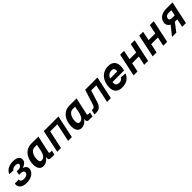

<svg xmlns="http://www.w3.org/2000/svg" viewBox="565 -2403 4271 4271"><g transform="rotate(-45 2700.0 -268.0)"><path d="M244.2 12Q138.2 12 84.5 -36.3Q30.8 -84.6 44.6 -166.6L170.4 -170.6Q165.2 -135.6 190.7 -115Q216.2 -94.4 264.8 -94.4Q314.2 -94.4 348 -113.1Q381.8 -131.8 388.6 -163.4Q396.4 -198.4 370.3 -218.7Q344.2 -239 293.4 -238.6L248.6 -238.2L268 -328.4L312.8 -328Q355.2 -327.6 384.2 -345.1Q413.2 -362.6 419.6 -391.2Q424.8 -416.6 402.2 -431.2Q379.6 -445.8 337.6 -445.8Q297.6 -445.8 269 -432.4Q240.4 -419 233.4 -395.4L108 -400.4Q122.6 -445.8 158.4 -478.7Q194.2 -511.6 246.7 -529.8Q299.2 -548 362.4 -548Q461.6 -548 510.8 -508.3Q560 -468.6 546 -400.2Q536.4 -353.6 489.6 -321.9Q442.8 -290.2 374.2 -281L378.2 -294.6Q449.8 -285 485.5 -246.4Q521.2 -207.8 509.2 -151.2Q493.2 -76.2 421.7 -32.1Q350.2 12 244.2 12Z M772.8 12Q708 12 670.1 -36.3Q632.2 -84.6 632.2 -172.8Q632.2 -275.8 668 -357.8Q703.8 -439.8 771.5 -487.9Q839.2 -536 935.2 -536H1156.2L1080.4 -191.6Q1075.8 -170.2 1071.7 -150.3Q1067.6 -130.4 1067.6 -119.6Q1067.6 -110 1073.7 -105.8Q1079.8 -101.6 1090.4 -101.6H1146.8L1124 0H1020Q980.4 0 965 -14.9Q949.6 -29.8 949.6 -60.8Q949.6 -74.8 953.5 -93.9Q957.4 -113 963.3 -132.3Q969.2 -151.6 975.2 -166L991.2 -163.6Q971 -117.2 939.6 -77.1Q908.2 -37 866.6 -12.5Q825 12 772.8 12ZM832.8 -107.6Q885 -107.6 921.1 -152.8Q957.2 -198 976.8 -296.8L1002.8 -428.4H933.2Q882.6 -428.4 846.8 -397.7Q811 -367 792 -315.1Q773 -263.2 773 -199.6Q773 -152.2 788.3 -129.9Q803.6 -107.6 832.8 -107.6Z M1213 0 1326.2 -536H1787L1673.8 0H1555.6L1647.2 -430.8H1422.8L1331.2 0Z M1972.8 12Q1908 12 1870.1 -36.3Q1832.2 -84.6 1832.2 -172.8Q1832.2 -275.8 1868 -357.8Q1903.8 -439.8 1971.5 -487.9Q2039.2 -536 2135.2 -536H2356.2L2280.4 -191.6Q2275.8 -170.2 2271.7 -150.3Q2267.6 -130.4 2267.6 -119.6Q2267.6 -110 2273.7 -105.8Q2279.8 -101.6 2290.4 -101.6H2346.8L2324 0H2220Q2180.4 0 2165 -14.9Q2149.6 -29.8 2149.6 -60.8Q2149.6 -74.8 2153.5 -93.9Q2157.4 -113 2163.3 -132.3Q2169.2 -151.6 2175.2 -166L2191.2 -163.6Q2171 -117.2 2139.6 -77.1Q2108.2 -37 2066.6 -12.5Q2025 12 1972.8 12ZM2032.8 -107.6Q2085 -107.6 2121.1 -152.8Q2157.2 -198 2176.8 -296.8L2202.8 -428.4H2133.2Q2082.6 -428.4 2046.8 -397.7Q2011 -367 1992 -315.1Q1973 -263.2 1973 -199.6Q1973 -152.2 1988.3 -129.9Q2003.6 -107.6 2032.8 -107.6Z M2386.6 0 2410 -109.2H2441.6Q2467.2 -109.2 2485.4 -127.1Q2503.6 -145 2514.6 -181.2L2628 -536H3013.4L2899.2 0H2781L2872.6 -430.8H2711.8L2623 -148.8Q2601 -78.2 2558.3 -39.1Q2515.6 0 2452.4 0Z M3247.8 12Q3143.4 12 3092.1 -42.5Q3040.8 -97 3040.8 -188Q3040.8 -264.8 3062.9 -330.6Q3085 -396.4 3126.8 -445.3Q3168.6 -494.2 3227.8 -521.1Q3287 -548 3360.6 -548Q3426.2 -548 3470.5 -524.3Q3514.8 -500.6 3537.6 -456.8Q3560.4 -413 3560.4 -352.8Q3560.4 -319.4 3555.8 -286.5Q3551.2 -253.6 3543.2 -227.6H3162L3181.6 -319.6H3419.2Q3421.2 -328 3422.2 -336.6Q3423.2 -345.2 3423.2 -358Q3423.2 -390 3403.1 -409.2Q3383 -428.4 3340.2 -428.4Q3303.4 -428.4 3273.6 -412.4Q3243.8 -396.4 3222.3 -366.5Q3200.8 -336.6 3189.4 -294.8Q3178 -253 3178 -201.2Q3178 -148.6 3203.9 -128.1Q3229.8 -107.6 3270.2 -107.6Q3309 -107.6 3339.7 -122.4Q3370.4 -137.2 3381.4 -169.6L3521.4 -158.4Q3487.8 -81.4 3423.1 -34.7Q3358.4 12 3247.8 12Z M3615.6 0 3728.8 -536.6H3851.8L3738.6 0ZM3688.6 -214.4 3711.2 -319H4101L4078.4 -214.4ZM3948.8 0 4062 -536H4185L4071.8 0Z M4215.6 0 4328.8 -536.6H4451.8L4338.6 0ZM4288.6 -214.4 4311.2 -319H4701L4678.4 -214.4ZM4548.8 0 4662 -536H4785L4671.8 0Z M4824.8 0 4996.6 -216.4Q4951 -241 4931.9 -280Q4912.8 -319 4923.2 -366.4Q4940.8 -448.2 5007 -492.1Q5073.2 -536 5178.8 -536H5375.2L5261.6 0H5143.4L5184.4 -194.2H5108.2L4958.8 0ZM5120.6 -298.2H5206.6L5235 -432.4H5149Q5107.8 -432.4 5081.5 -414.8Q5055.2 -397.2 5048.2 -364.4Q5041.6 -332.8 5060.5 -315.5Q5079.4 -298.2 5120.6 -298.2Z"/></g></svg>

Font: Geist Mono
Style: Italic
Weight: 400
Italic angle: -12°
Monospace: yes
Designer: Basement.studio, Andrés Briganti, Mateo Zaragoza
Foundry: Basement.studio, Vercel, Andrés Briganti, Guido Ferreyra, Mateo Zaragoza
Version: Version 1.500